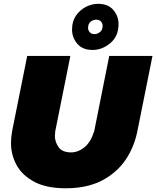

<svg xmlns="http://www.w3.org/2000/svg" viewBox="-20 -1000 838 1030"><path d="M476.5 -732Q422.5 -732 394.5 -765.5Q366.5 -799 366.5 -841Q366.5 -886 387.5 -916Q410 -948 442 -963.8Q474 -979.5 506.5 -979.5Q560 -979.5 588 -946.5Q616 -913.5 616 -871Q616 -806 572.2 -769Q528.5 -732 476.5 -732ZM486.5 -817Q502.5 -817 516.5 -828Q530.5 -839 530.5 -862Q530.5 -875 521.5 -884.8Q512.5 -894.5 496.5 -894.5Q480.5 -894.5 466.5 -883.8Q452.5 -873 452.5 -850Q452.5 -837 461.5 -827Q470.5 -817 486.5 -817ZM332.5 10Q232.5 10 168 -22.5Q100.5 -57.5 69.8 -113Q39 -168.5 39 -232.5Q39 -261.5 45 -296.5L126 -700H357.5L276.5 -296.5L274.5 -270.5Q274.5 -239.5 294 -211Q313.5 -182.5 361.5 -182.5Q398.5 -182.5 432.5 -209.5Q466.5 -236.5 485.5 -296.5L566 -700H798L717 -296.5Q699.5 -209 652 -140.2Q604.5 -71.5 524 -30Q444.5 10 332.5 10Z"/></svg>

Font: Argentum Sans Black
Style: Italic
Weight: 900
Italic angle: -11°
Designer: Julieta Ulanovsky (font), Cristiano Sobral (main changes and remaster)
Foundry: Julieta Ulanovsky (font), Cristiano Sobral (main changes and remaster)
Version: Version 2.007;June 15, 2022;FontCreator 14.0.0.2814 64-bit; 